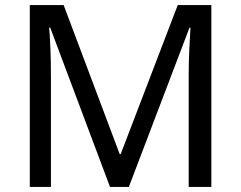

<svg xmlns="http://www.w3.org/2000/svg" viewBox="-20 -734 947 754"><path d="M412 0 177 -626H173Q176 -595 178 -542.5Q180 -490 180 -433V0H97V-714H230L450 -129H454L678 -714H810V0H721V-439Q721 -491 723.5 -542Q726 -593 728 -625H724L486 0Z"/></svg>

Font: Noto Sans Tai Viet
Style: Regular
Weight: 400
Designer: Monotype Design Team
Foundry: Monotype Imaging Inc.
Version: Version 2.003; ttfautohint (v1.8.4.7-5d5b)